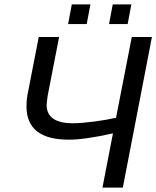

<svg xmlns="http://www.w3.org/2000/svg" viewBox="-20 -857 714 877"><path d="M448 0 496 -248Q368 -219 294 -219Q101 -219 101 -371Q101 -401 105 -421L157 -688H250L198 -421Q193 -386 193 -378Q193 -294 313 -294Q351 -294 412 -302Q465 -309 510 -319L582 -688H674L541 0ZM563 -747H478L495 -837H580ZM376 -747H291L308 -837H393Z"/></svg>

Font: Libra Sans
Style: Italic
Weight: 400
Italic angle: -12°
Foundry: Context Ltd
Version: Version 1.002